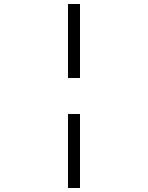

<svg xmlns="http://www.w3.org/2000/svg" viewBox="-20 -880 740 960"><path d="M380 -860V-490H320V-860ZM380 -310V60H320V-310Z"/></svg>

Font: Martian Mono ExtraLight
Style: Regular
Weight: 200
Monospace: yes
Designer: Roman Shamin
Foundry: Evil Martians
Version: Version 1.000; ttfautohint (v1.8.4.7-5d5b)